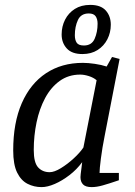

<svg xmlns="http://www.w3.org/2000/svg" viewBox="-20 -757 553 785"><path d="M150 8Q119 8 92.5 -5.5Q66 -19 50 -51.5Q34 -84 34 -142Q34 -255 69 -335Q104 -415 168 -457.5Q232 -500 319 -500Q340 -500 367.5 -496Q395 -492 416 -485L438 -524L469 -516L408 -202Q398 -152 392.5 -109Q387 -66 387 -50H466V-20Q425 -6 400 1Q375 8 355 8Q330 8 319.5 -3Q309 -14 309 -33Q309 -36 310 -46Q311 -56 313 -69.5Q315 -83 316 -94Q294 -64 264 -41Q234 -18 204 -5Q174 8 150 8ZM183 -53Q202 -53 229 -69.5Q256 -86 281.5 -109.5Q307 -133 321 -154L375 -429Q362 -440 343 -446Q324 -452 308 -452Q260 -452 224 -426Q188 -400 164.5 -356Q141 -312 129.5 -257Q118 -202 118 -144Q118 -92 136 -72.5Q154 -53 183 -53ZM317 -536Q274 -536 253 -559Q232 -582 232 -616Q232 -649 246 -676.5Q260 -704 286 -720.5Q312 -737 349 -737Q392 -737 412.5 -714Q433 -691 433 -656Q433 -624 419 -596.5Q405 -569 379 -552.5Q353 -536 317 -536ZM323 -571Q355 -571 367 -598.5Q379 -626 379 -660Q379 -679 371 -690.5Q363 -702 343 -702Q311 -702 298.5 -675Q286 -648 286 -613Q286 -594 293.5 -582.5Q301 -571 323 -571Z"/></svg>

Font: Manuale
Style: Italic
Weight: 400
Italic angle: -11°
Designer: Eduardo Tunni / Pablo Cosgaya
Foundry: Eduardo Tunni / Pablo Cosgaya
Version: Version 1.002